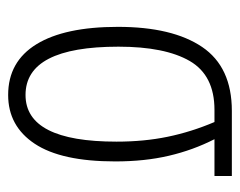

<svg xmlns="http://www.w3.org/2000/svg" viewBox="-78 -492 581 464"><g transform="rotate(90 212.0 -260.5)"><path d="M370.6 -249Q370.6 -118.7 327.9 -54.4Q285.2 9.8 210 9.8Q129.4 9.8 87.4 -58.6Q45.4 -127 45.4 -255.4Q45.4 -387.2 94 -459Q142.6 -530.8 248.5 -530.8H405.8V-488.8H316.9Q343.3 -437 356.9 -378.7Q370.6 -320.3 370.6 -249ZM93.3 -256.8Q93.3 -32.2 210 -32.2Q322.8 -32.2 322.8 -252Q322.8 -318.8 311 -375.7Q299.3 -432.6 275.4 -488.8H246.1Q162.6 -488.8 127.9 -429Q93.3 -369.1 93.3 -256.8Z"/></g></svg>

Font: Open Sans Condensed Light
Style: Regular
Weight: 300
Width: 3
Designer: Monotype Design Team
Foundry: Monotype Imaging Inc.
Version: Version 3.003; ttfautohint (v1.8.4)